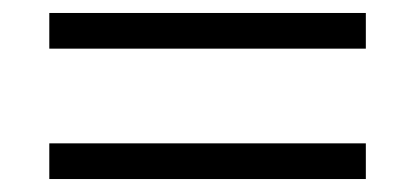

<svg xmlns="http://www.w3.org/2000/svg" viewBox="-20 -433 640 296"><path d="M56 -358V-413H544V-358ZM56 -157V-212H544V-157Z"/></svg>

Font: Nunito Sans 7pt Light
Style: Regular
Weight: 300
Designer: Vernon Adams
Foundry: Vernon Adams
Version: Version 3.101;gftools[0.9.27]